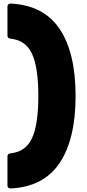

<svg xmlns="http://www.w3.org/2000/svg" viewBox="-20 -854 492 1082"><path d="M22 191V29Q22 12 39 10Q124 2 160 -74.5Q196 -151 196 -313Q196 -475 160 -551.5Q124 -628 39 -636Q22 -638 22 -654V-816Q22 -824 26.5 -829Q31 -834 39 -834Q226 -825 316 -691Q406 -557 406 -313Q406 -70 316 64.5Q226 199 40 208Q22 208 22 191Z"/></svg>

Font: LINE Seed JP_TTF ExtraBold
Style: Regular
Weight: 800
Designer: LY Corporation & Fontrix & Fontworks
Version: Version 1.015